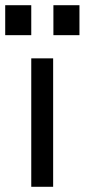

<svg xmlns="http://www.w3.org/2000/svg" viewBox="-49 -717 325 737"><path d="M71 -493H155V0H71ZM156 -697H256V-582H156ZM-29 -697H71V-582H-29Z"/></svg>

Font: HK Grotesk
Style: Regular
Weight: 400
Designer: Alfredo Marco Pradil
Foundry: Hanken Design Co.
Version: Version 3.001